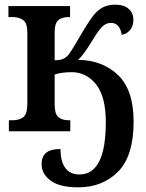

<svg xmlns="http://www.w3.org/2000/svg" viewBox="-20 -562 623 822"><path d="M158 141Q158 109 177 92.5Q196 76 239 76Q239 129 259.5 157Q280 185 320 185Q433 185 433 -39Q433 -148 391.5 -200.5Q350 -253 287 -253Q244 -253 214 -243V-115Q214 -75 229.5 -61Q245 -47 276 -47H281V0H18V-47H31Q64 -47 80.5 -61Q97 -75 97 -117V-423Q97 -462 80 -475.5Q63 -489 32 -489H16V-536H280V-489H275Q245 -489 229.5 -475.5Q214 -462 214 -425V-304Q235 -304 248 -309Q261 -314 272 -326Q281 -337 296 -362Q311 -387 315 -394L335 -428Q361 -471 377.5 -493Q394 -515 417 -528.5Q440 -542 473 -542Q511 -542 531 -524Q551 -506 551 -477Q551 -450 536.5 -433Q522 -416 501 -413Q498 -436 486.5 -450Q475 -464 455 -464Q435 -464 418.5 -448.5Q402 -433 379 -394Q355 -356 341.5 -337Q328 -318 314 -306Q420 -304 486 -240Q552 -176 552 -42Q552 106 485.5 173Q419 240 315 240Q236 240 197 211.5Q158 183 158 141Z"/></svg>

Font: Noto Serif NarrowSemiBold
Style: Regular
Weight: 600
Width: 4
Designer: Monotype Design Team
Foundry: Monotype Imaging Inc.
Version: Version 1.001